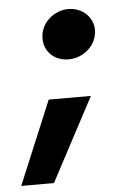

<svg xmlns="http://www.w3.org/2000/svg" viewBox="-107 -498 417 666"><g transform="rotate(-5 101.5 -164.5)"><path d="M142 -289C197 -289 242 -332 242 -383C242 -427 205 -463 156 -463C105 -463 58 -422 58 -369C58 -323 93 -289 142 -289ZM-60 134H54L208 -156H61Z"/></g></svg>

Font: Fixel Display
Style: Bold Italic
Weight: 700
Italic angle: -10°
Designer: AlfaBravo + MacPaw
Foundry: Kyrylo Tkachov, Marchela Mozhyna, Serhii Makarenko, Maria Weinstein, Zakhar Kryvoshyya
Version: Version 1.210;Glyphs 3.2 (3217)